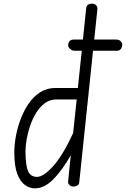

<svg xmlns="http://www.w3.org/2000/svg" viewBox="-20 -1024 691 1054"><path d="M171.5 10Q143.5 10 117.5 -8Q91.5 -26 75 -69Q58.5 -112 58.5 -187.5Q58.5 -228.5 67.2 -276.5Q76 -324.5 93.8 -371.2Q111.5 -418 138.2 -456.5Q165 -495 201.2 -518Q237.5 -541 283.5 -541H407.5L453 -978Q454.5 -992.5 463.2 -998.2Q472 -1004 484.5 -1004Q498.5 -1004 507.2 -995.8Q516 -987.5 514.5 -972L415 -22.5Q414 -11.5 405 -5.8Q396 0 384 0Q370 0 361.5 -7.8Q353 -15.5 354 -28L368.5 -171.5Q318.5 -85 270.5 -37.5Q222.5 10 171.5 10ZM183.5 -53Q218 -53 271 -111Q324 -169 381.5 -293.5L401 -478H289Q254 -478 226.5 -457.8Q199 -437.5 178.8 -404.8Q158.5 -372 145.5 -334Q132.5 -296 126.2 -259.2Q120 -222.5 120 -195Q120 -116.5 134 -84.8Q148 -53 183.5 -53ZM354 -774.5Q354 -787.5 361.2 -797.2Q368.5 -807 386.5 -807H615.5Q633.5 -807 642.2 -798Q651 -789 651 -778.5Q651 -767 644.2 -756.2Q637.5 -745.5 621 -745.5H392Q375 -745.5 364.5 -756Q354 -766.5 354 -774.5Z"/></svg>

Font: Edu NSW ACT Hand
Style: Regular
Weight: 400
Designer: Tina and Corey Anderson, Eben Sorkin, Mirko Velimirovic
Foundry: Sorkin Type Co.
Version: Version 2.000